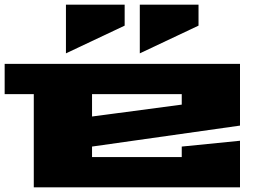

<svg xmlns="http://www.w3.org/2000/svg" viewBox="-20 -804 1140 824"><path d="M0 -400V-530H1010V-265L375 -175V-130H760V-175L1010 -200V0H125V-400ZM263 -575V-784H515V-694ZM375 -304 760 -355V-400H375ZM580 -575V-784H832V-694Z"/></svg>

Font: Stalinist One
Style: Regular
Weight: 400
Designer: Jovanny Lemonad
Foundry: Alexey Maslov, Jovanny Lemonad
Version: Version 3.004